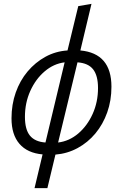

<svg xmlns="http://www.w3.org/2000/svg" viewBox="-20 -796 642 1001"><path d="M160 185 202 9Q123 2 81.5 -46Q40 -94 40 -179Q40 -251 62 -313.5Q84 -376 124 -423.5Q164 -471 217 -500Q270 -529 332 -533L388 -764L457 -776L399 -533Q561 -518 561 -344Q561 -272 539 -210Q517 -148 477.5 -100.5Q438 -53 384.5 -24Q331 5 269 10L227 185ZM217 -53 317 -471Q260 -464 213 -424Q166 -384 138 -322Q110 -260 110 -187Q110 -121 136 -89Q162 -57 217 -53ZM283 -53Q341 -60 388 -100Q435 -140 463 -202Q491 -264 491 -337Q491 -402 465.5 -434.5Q440 -467 384 -471Z"/></svg>

Font: Ubuntu Sans Condensed
Style: Italic
Weight: 400
Width: 3
Italic angle: -13.5°
Designer: Dalton Maag Ltd
Foundry: Dalton Maag Ltd
Version: Version 1.006; ttfautohint (v1.8.4.7-5d5b)